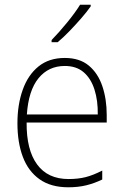

<svg xmlns="http://www.w3.org/2000/svg" viewBox="-20 -785 527 815"><path d="M255 -539Q318 -539 357 -506.5Q396 -474 414.5 -419Q433 -364 433 -297V-265H93Q92 -149 137.5 -87Q183 -25 271 -25Q311 -25 343 -33Q375 -41 414 -61V-23Q381 -7 346.5 1.5Q312 10 270 10Q196 10 148 -24Q100 -58 77 -119Q54 -180 54 -262Q54 -341 76.5 -404Q99 -467 143.5 -503Q188 -539 255 -539ZM255 -505Q186 -505 143.5 -453Q101 -401 94 -299H395Q396 -358 381 -405Q366 -452 335 -478.5Q304 -505 255 -505ZM365 -758Q349 -735 325 -707.5Q301 -680 275 -653Q249 -626 225 -606H199V-615Q231 -648 265 -689.5Q299 -731 320 -765H365Z"/></svg>

Font: Noto Sans Georgian SemiCondensed ExtraLight
Style: Regular
Weight: 200
Width: 4
Designer: Monotype Design Team, Akaki Razmadze
Foundry: Google LLC
Version: Version 2.005; ttfautohint (v1.8.4.7-5d5b)